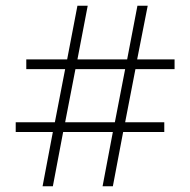

<svg xmlns="http://www.w3.org/2000/svg" viewBox="-20 -652 666 672"><path d="M165 -190 129 0H165L201 -190H375L339 0H375L411 -190H555V-224H418L454 -410H591V-444H460L497 -632H461L425 -444H251L287 -632H251L215 -444H72V-410H208L172 -224H35V-190ZM382 -224H208L244 -410H418Z"/></svg>

Font: Noto Sans Gurmukhi UI ExtraLight
Style: Regular
Weight: 200
Designer: Jelle Bosma - Monotype Design Team
Foundry: Monotype Imaging Inc.
Version: Version 2.004